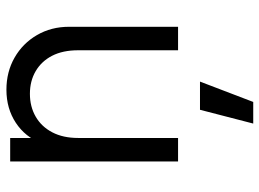

<svg xmlns="http://www.w3.org/2000/svg" viewBox="-128 -460 828 613"><g transform="rotate(-90 286.5 -154.0)"><path d="M77 0V-536H152V-432L135 -436Q155 -488 200.5 -518Q246 -548 306 -548Q363 -548 408.5 -522Q454 -496 480.5 -450.5Q507 -405 507 -348V0H432V-319Q432 -368 414.5 -402Q397 -436 365.5 -454.5Q334 -473 293 -473Q252 -473 220 -454.5Q188 -436 170 -401.5Q152 -367 152 -319V0ZM198 240 242 70H332L267 240Z"/></g></svg>

Font: Kosmopol Plus Jakarta Sans
Style: Regular
Weight: 400
Designer: Gumpita Rahayu
Foundry: Tokotype
Version: Version 2.006